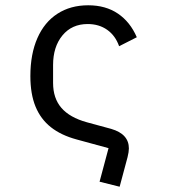

<svg xmlns="http://www.w3.org/2000/svg" viewBox="-20 -548 640 727"><path d="M391 13 270 -20Q211 -36 172.5 -66.5Q134 -97 114.5 -144.5Q95 -192 95 -260Q95 -343 121.5 -403.5Q148 -464 197.5 -496Q247 -528 314 -528Q380 -528 426.5 -496.5Q473 -465 498 -407L431 -373Q417 -413 386 -435Q355 -457 312 -457Q252 -457 216.5 -414Q181 -371 181 -302V-234Q181 -176 212.5 -139.5Q244 -103 309 -85L401 -60Q435 -50 451.5 -31.5Q468 -13 468 14Q468 27 463 47L433 159L357 140Z"/></svg>

Font: iA Writer Quattro V
Style: Regular
Weight: 400
Designer: Mike Abbink, Paul van der Laan, Pieter van Rosmalen, Oliver Reichenstein
Foundry: Information Architects Inc.
Version: Version 2.000